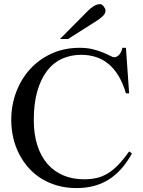

<svg xmlns="http://www.w3.org/2000/svg" viewBox="-20 -914 708 949"><path d="M632.3 -155.3Q607.9 -111.8 579.6 -79.8Q551.3 -47.9 517.6 -26.6Q483.9 -5.4 444.3 5.1Q404.8 15.6 357.9 15.6Q307.1 15.6 263.7 3.2Q220.2 -9.3 184.3 -31.5Q148.4 -53.7 120.8 -85Q93.3 -116.2 74.2 -153.6Q55.2 -190.9 45.4 -233.6Q35.6 -276.4 35.6 -321.3Q35.6 -393.6 59.8 -458.3Q84 -522.9 128.2 -571.8Q172.4 -620.6 234.9 -649.2Q297.4 -677.7 373.5 -677.7Q411.1 -677.7 439.7 -670.4Q468.3 -663.1 489 -654.5Q509.8 -646 523.4 -638.7Q537.1 -631.3 544.4 -631.3Q557.6 -631.3 568.6 -642.8Q579.6 -654.3 585 -677.7H602.5L618.2 -452.6H602.5Q587.4 -503.4 565.4 -539.6Q543.5 -575.7 515.4 -598.6Q487.3 -621.6 453.6 -632.3Q419.9 -643.1 381.3 -643.1Q330.1 -643.1 287.1 -623.8Q244.1 -604.5 213.1 -564.5Q182.1 -524.4 164.6 -463.9Q147 -403.3 147 -320.3Q147 -249.5 164.8 -194.8Q182.6 -140.1 215.3 -103Q248 -65.9 293.7 -46.9Q339.4 -27.8 395.5 -27.8Q428.2 -27.8 456.1 -33.9Q483.9 -40 510.3 -55.4Q536.6 -70.8 562.7 -97.4Q588.9 -124 618.2 -165.5ZM501.5 -861.8Q501.5 -847.7 489 -835.4Q476.6 -823.2 460.9 -813L316.4 -721.2H276.4L415 -860.8Q427.7 -874 443.6 -883.8Q459.5 -893.6 475.6 -893.6Q479.5 -893.6 483.9 -890.6Q488.3 -887.7 492.2 -882.8Q496.1 -877.9 498.8 -872.3Q501.5 -866.7 501.5 -861.8Z"/></svg>

Font: Doulos SIL APac
Style: Regular
Weight: 400
Designer: Walt Agee, Victor Gaultney, Peter Martin, Debbi Hosken, Becca Hirsbrunner
Foundry: SIL International
Version: Version 5.000